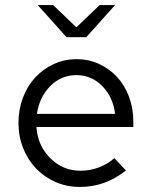

<svg xmlns="http://www.w3.org/2000/svg" viewBox="-20 -730 597 759"><path d="M53 0ZM478 -56Q436 -23 391 -7Q346 9 295 9Q244 9 199.5 -10.5Q155 -30 122.5 -64Q90 -98 71.5 -144.5Q53 -191 53 -244Q53 -297 70.5 -343.5Q88 -390 119 -423.5Q150 -457 192 -476.5Q234 -496 283 -496Q331 -496 372 -477Q413 -458 443 -425.5Q473 -393 490 -347.5Q507 -302 507 -250V-228H124Q129 -154 179 -104.5Q229 -55 298 -55Q336 -55 371.5 -68.5Q407 -82 432 -105ZM282 -433Q222 -433 179 -390Q136 -347 126 -280H435Q427 -346 384.5 -389.5Q342 -433 282 -433ZM190 -710 282 -622 374 -710H435L321 -583H243L129 -710Z"/></svg>

Font: Red Hat Text
Style: Regular
Weight: 400
Designer: Pentagram / MCKL
Foundry: Pentagram / MCKL
Version: Version 1.005; Red Hat Text